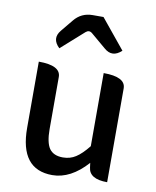

<svg xmlns="http://www.w3.org/2000/svg" viewBox="-92 -905 804 988"><g transform="rotate(10 310.0 -410.5)"><path d="M249 13Q80 13 80 -204V-550Q195 -550 195 -490V-218Q195 -148 216 -117Q238 -86 287 -86Q325 -86 354 -105Q384 -124 419 -168V-550Q534 -550 534 -490V0Q440 0 434 -60L431 -83Q345 13 249 13ZM172 -636Q126 -680 164 -726L215 -788Q252 -834 312 -834H368L494 -680Q447 -636 402 -676L324 -742Q307 -756 290 -741L172 -636Z"/></g></svg>

Font: Swei Half Moon CJK SC
Style: Medium
Weight: 500
Version: Version 2.071